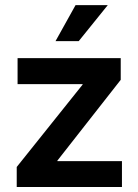

<svg xmlns="http://www.w3.org/2000/svg" viewBox="-20 -748 553 768"><path d="M46.9 0V-80.1L310.5 -409.7V-411.6H50.3V-515.6H462.9V-428.7L209.5 -105.5V-103.5H467.8V0ZM202.1 -583.5 282.2 -727.5H411.1L294.9 -583.5Z"/></svg>

Font: Inter Display Semi Bold
Style: Regular
Weight: 600
Designer: Rasmus Andersson
Foundry: rsms
Version: Version 4.000;git-37864ae